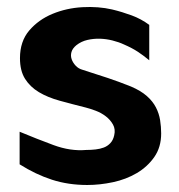

<svg xmlns="http://www.w3.org/2000/svg" viewBox="-20 -463 511 548"><path d="M36 6V-87Q84 -67 132.5 -49Q181 -31 226 -35Q240 -35 253 -36.5Q266 -38 276.5 -42Q287 -46 295 -54.5Q303 -63 306 -77Q310 -94 302.5 -107.5Q295 -121 282 -131Q269 -141 253 -147Q237 -153 225 -156Q185 -166 150.5 -175.5Q116 -185 91 -200Q66 -215 51.5 -238Q37 -261 37 -297Q37 -345 63.5 -376Q90 -407 130 -423.5Q170 -440 215.5 -442.5Q261 -445 300 -436Q329 -429 356 -419Q383 -409 406 -392V-291Q389 -305 373 -315.5Q357 -326 334 -336Q319 -343 301 -347.5Q283 -352 265 -352.5Q247 -353 229.5 -349Q212 -345 198 -334Q187 -325 184 -314.5Q181 -304 184.5 -294Q188 -284 196 -275.5Q204 -267 215 -264Q256 -251 287.5 -240.5Q319 -230 354 -216Q382 -204 399 -189Q416 -174 425 -156.5Q434 -139 437 -120Q440 -101 440 -82Q440 -43 420.5 -15Q401 13 370.5 31Q340 49 302.5 57Q265 65 229 65Q175 65 128.5 50Q82 35 36 6Z"/></svg>

Font: BM HANNA
Style: Regular
Weight: 400
Designer: BONGJIN KIM, JAEHYUN KEUM, MINJUNG KIM, JUHEE TAE
Foundry: WOOWA BROTHERS Corporation.
Version: Version 1.000